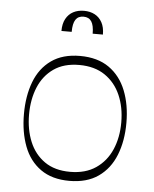

<svg xmlns="http://www.w3.org/2000/svg" viewBox="-51 -724 630 784"><g transform="rotate(5 264.0 -332.5)"><path d="M262 16Q191 16 144.5 -17Q98 -50 76 -108Q54 -166 54 -240Q54 -314 76 -372Q98 -430 144.5 -463Q191 -496 262 -496Q334 -496 381 -463Q428 -430 451 -372Q474 -314 474 -240Q474 -166 451 -108Q428 -50 381 -17Q334 16 262 16ZM262 -21Q325 -21 367.5 -50Q410 -79 431.5 -128.5Q453 -178 453 -240Q453 -302 431.5 -351.5Q410 -401 367.5 -430Q325 -459 262 -459Q199 -459 157.5 -430Q116 -401 95.5 -351.5Q75 -302 75 -240Q75 -178 95.5 -128.5Q116 -79 157.5 -50Q199 -21 262 -21ZM177 -591Q177 -621 188 -641Q199 -661 218 -671Q237 -681 262 -681Q287 -681 306 -671Q325 -661 336 -641Q347 -621 347 -591H305Q305 -625 294.5 -641Q284 -657 262 -657Q240 -657 229.5 -641Q219 -625 219 -591Z"/></g></svg>

Font: Ojuju ExtraLight
Style: Regular
Weight: 200
Designer: Chisaokwu Joboson, Mirko Velimirovic
Foundry: Udi Foundry
Version: Version 1.000